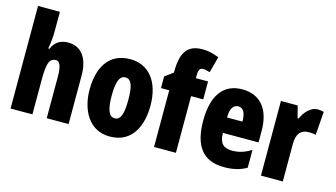

<svg xmlns="http://www.w3.org/2000/svg" viewBox="-87 -1065 2403 1374"><g transform="rotate(15 1114.5 -377.5)"><path d="M212 -621V-760H50V0H212V-253C212 -367 222 -419 275 -419C304 -419 318 -382 318 -308V0H480V-360C480 -489 424 -563 328 -563C269 -563 230 -537 208 -485H199C208 -529 212 -575 212 -621Z M1012 -278C1012 -460 922 -563 788 -563C626 -563 561 -437 561 -278C561 -132 629 10 786 10C956 10 1012 -136 1012 -278ZM725 -276C725 -380 744 -428 787 -428C832 -428 848 -379 848 -278C848 -176 832 -125 787 -125C744 -125 725 -177 725 -276Z M1365 -420V-553H1275V-573C1275 -613 1285 -630 1307 -630C1324 -630 1341 -626 1359 -620L1391 -739C1342 -758 1312 -765 1268 -765C1162 -765 1113 -707 1113 -560V-551L1052 -506V-420H1113V0H1275V-420Z M1618 -562C1477 -562 1404 -459 1404 -274C1404 -90 1473 10 1633 10C1697 10 1751 -2 1799 -30V-162C1748 -131 1708 -119 1657 -119C1593 -119 1563 -151 1563 -225H1827V-310C1827 -472 1750 -562 1618 -562ZM1622 -437C1655 -437 1677 -409 1677 -339H1563C1563 -411 1588 -437 1622 -437Z M2176 -563C2121 -563 2079 -510 2060 -465H2052L2029 -553H1905V0H2067V-278C2067 -350 2094 -389 2158 -389C2179 -389 2195 -387 2208 -383L2221 -557C2201 -562 2189 -563 2176 -563Z"/></g></svg>

Font: Noto Sans Lao Looped ExtraCondensed Black
Style: Regular
Weight: 900
Width: 2
Designer: Mark Frömberg, Ben Mitchell
Foundry: The Fontpad Ltd
Version: Version 1.002